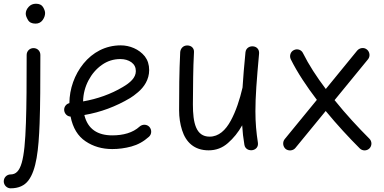

<svg xmlns="http://www.w3.org/2000/svg" viewBox="-64 -768 2056 1027"><path d="M115.2 -510.7C95.2 -510.7 78.6 -495.1 78.6 -474.1C78.6 -324.2 78.1 -205.6 74.7 -111.3C67.9 91.8 48.8 165 -7.3 165C-27.3 165 -43.9 181.2 -43.9 202.1C-43.9 222.2 -27.3 239.3 -7.3 239.3C35.2 239.3 66.9 225.1 87.9 197.3C130.4 141.1 142.6 34.7 147.9 -108.4C151.4 -203.6 151.9 -324.2 151.9 -474.1C151.9 -495.1 136.2 -510.7 115.2 -510.7ZM73.7 -694.8C73.7 -685.5 77.6 -674.8 85.4 -661.6C92.8 -648.4 106.4 -641.6 126 -641.6C142.1 -641.6 154.8 -647.9 164.1 -660.6C172.9 -672.9 177.2 -685.5 177.2 -698.2C177.2 -707.5 173.3 -718.3 166 -730.5C158.7 -742.2 146 -748 128.4 -748C112.8 -748 99.6 -742.7 89.4 -731.4C79.1 -720.2 73.7 -708 73.7 -694.8Z M732.9 -36.6C748 -50.3 748.5 -73.7 735.4 -88.9C721.7 -104 698.2 -104.5 683.1 -91.3C646.5 -57.6 594.7 -43.9 536.6 -43.9C459 -43.9 405.3 -76.7 387.2 -152.8C473.6 -167.5 555.2 -197.8 632.3 -243.7C644.5 -251 658.2 -261.2 674.3 -274.9C706.1 -301.8 733.9 -341.8 733.9 -393.1C733.9 -421.9 726.1 -446.3 710.9 -466.3C679.7 -505.4 629.4 -525.4 582 -525.4C499.5 -525.4 431.2 -487.3 382.8 -428.2C334.5 -369.1 307.6 -292.5 307.1 -216.3C290 -212.4 277.8 -196.3 279.3 -178.2C280.8 -160.2 295.4 -145 313.5 -144.5C325.7 -83.5 352.5 -39.6 393.6 -12.2C434.6 15.6 482.4 29.3 536.6 29.3C570.3 29.3 604.5 24.9 638.7 15.6C672.9 6.3 704.1 -10.7 732.9 -36.6ZM580.1 -452.1C603 -452.1 622.6 -446.3 638.7 -435.1C654.8 -423.3 662.6 -407.7 662.6 -387.7C662.6 -352.5 632.8 -325.7 592.3 -302.2C529.3 -264.6 456.5 -238.8 380.4 -225.6C381.3 -266.1 391.1 -303.2 409.2 -337.9C427.2 -372.1 451.2 -399.9 481 -420.9C510.7 -441.9 543.5 -452.1 580.1 -452.1Z M1321.8 -481.4C1323.7 -505.4 1307.6 -518.6 1290 -520C1272 -522 1251.5 -511.7 1249 -488.3C1241.7 -415.5 1236.8 -353.5 1233.4 -300.3C1233.4 -299.8 1233.4 -298.8 1232.9 -297.9C1218.8 -237.3 1198.2 -173.3 1170.4 -122.6C1142.6 -71.3 1106 -37.1 1057.1 -37.1C983.9 -37.1 967.8 -110.8 967.8 -209.5C967.8 -263.7 968.3 -312.5 969.2 -355.5C969.7 -397.9 971.2 -442.4 973.6 -488.8C975.1 -508.3 961.4 -524.9 937.5 -524.9C914.6 -524.9 901.4 -507.3 899.9 -489.3C894.5 -380.4 894 -279.8 894 -178.2C894 -140.1 899.4 -105 909.7 -72.3C930.2 -7.3 975.1 36.1 1051.8 36.1C1091.3 36.1 1125.5 23.4 1155.3 -2.9C1185.1 -28.8 1210.4 -60.1 1231.4 -97.7C1233.4 -62 1237.3 -28.8 1243.2 5.9C1246.6 29.8 1269.5 39.1 1288.6 34.7C1305.7 30.8 1318.8 16.6 1315.4 -5.4C1307.1 -59.6 1302.2 -109.9 1302.2 -172.9C1302.2 -210.4 1303.7 -253.9 1307.1 -303.2C1310.5 -352.5 1315.4 -411.6 1321.8 -481.4Z M1463.9 28.8C1479.5 41 1503.9 38.6 1516.1 23.4L1678.2 -174.3C1738.8 -100.6 1803.2 -31.2 1860.4 25.9C1874.5 40 1897.9 40 1912.1 25.9C1926.3 11.7 1926.3 -11.7 1912.1 -25.9C1853.5 -84.5 1786.6 -156.2 1725.6 -232.4L1904.3 -450.7C1917.5 -466.3 1914.1 -490.7 1898.9 -502.9C1883.3 -516.1 1859.9 -512.7 1846.7 -497.6L1678.7 -292C1629.9 -356.4 1587.4 -421.9 1556.6 -483.9C1548.3 -502 1525.9 -509.3 1507.8 -500C1489.7 -491.7 1482.9 -469.2 1491.2 -451.2C1526.9 -379.4 1576.2 -305.7 1630.9 -233.9L1458.5 -23.4C1446.3 -7.8 1448.7 15.6 1463.9 28.8Z"/></svg>

Font: Mikhak
Style: Regular
Weight: 400
Designer: Amin Abedi
Version: Version 3.2